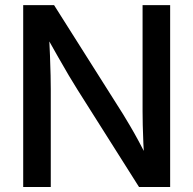

<svg xmlns="http://www.w3.org/2000/svg" viewBox="-20 -748 773 768"><path d="M72.8 0V-727.5H196.3L472.7 -290.5Q483.9 -272.5 500.2 -244.6Q516.6 -216.8 534.7 -183.3Q552.7 -149.9 570.3 -114.3L557.6 -100.6Q555.2 -134.8 553.5 -173.8Q551.8 -212.9 551 -247.6Q550.3 -282.2 550.3 -302.7V-727.5H660.6V0H536.1L289.1 -390.6Q273.9 -414.6 255.1 -446.3Q236.3 -478 212.6 -519.8Q189 -561.5 158.7 -615.2L175.3 -627Q178.2 -572.3 179.9 -526.4Q181.6 -480.5 182.4 -446Q183.1 -411.6 183.1 -391.1V0Z"/></svg>

Font: Inter 24pt Medium
Style: Regular
Weight: 500
Designer: Rasmus Andersson
Foundry: rsms
Version: Version 4.001;git-66647c0bb